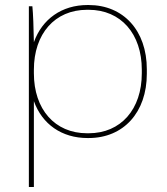

<svg xmlns="http://www.w3.org/2000/svg" viewBox="-20 -545 667 765"><path d="M95 200H115V-142C148 -50 226 5 329 5H333C472 5 565 -97 565 -251V-269C565 -423 472 -525 333 -525H329C226 -525 148 -469 115 -377C114 -436 112 -490 109 -520H95ZM327 -14C198 -14 115 -110 115 -253V-267C115 -410 198 -506 327 -506H333C462 -506 545 -410 545 -267V-253C545 -110 462 -14 333 -14Z"/></svg>

Font: Fixel Text Thin
Style: Regular
Weight: 100
Width: 4
Designer: AlfaBravo + MacPaw
Foundry: Kyrylo Tkachov, Marchela Mozhyna, Serhii Makarenko, Maria Weinstein, Zakhar Kryvoshyya
Version: Version 1.211